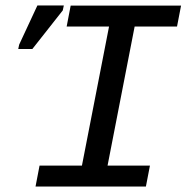

<svg xmlns="http://www.w3.org/2000/svg" viewBox="-20 -679 679 699"><path d="M237.3 -658.7H639.2L624.5 -582.5H470.2L371.6 -76.2H525.9L511.2 0H109.4L124 -76.2H278.3L377 -582.5H222.7ZM46.4 -500.5 49.8 -516.6 116.2 -659.2H212.4L208.5 -641.1L97.7 -500.5Z"/></svg>

Font: Liberation Mono
Style: Italic
Weight: 400
Italic angle: -12°
Monospace: yes
Designer: Steve Matteson
Foundry: Ascender Corporation
Version: Version 2.1.5